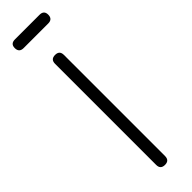

<svg xmlns="http://www.w3.org/2000/svg" viewBox="-279 -801 795 795"><g transform="rotate(-45 119.0 -403.5)"><path d="M47 -756Q21 -756 21 -782Q21 -807 47 -807H191Q217 -807 217 -782Q217 -756 191 -756ZM145 -26Q145 0 119 0Q93 0 93 -26V-618Q93 -644 119 -644Q145 -644 145 -618Z"/></g></svg>

Font: Jura
Style: Regular
Weight: 400
Designer: Daniel Johnson, Alexei Vanyashin
Foundry: Daniel Johnson
Version: Version 5.103